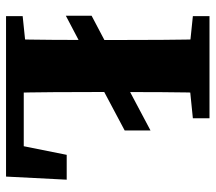

<svg xmlns="http://www.w3.org/2000/svg" viewBox="-58 -638 697 620"><g transform="rotate(90 290.0 -328.5)"><path d="M401.8 -466.5V-383.1L216 -284.4V-367.9ZM187.2 -358.4V-275L31.3 -193.1V-276.3ZM177.9 -68.7H193.7V0H32.7V-53.7ZM177.9 -588.3 32.7 -603.3V-657H362.5V-603.3L214.5 -588.3ZM109.7 -347Q109.7 -424.6 109.2 -502.4Q108.7 -580.3 106.7 -657H280.6Q278.6 -580.7 278.1 -503.1Q277.6 -425.5 277.6 -347V-305.2Q277.6 -231.1 278.1 -153.9Q278.6 -76.7 280.6 0H106.7Q108.7 -76.3 109.2 -153.9Q109.7 -231.6 109.7 -310ZM480.5 -195.9H560.7L550.7 0H193.7V-57.2H517.1L441.2 0Z"/></g></svg>

Font: Adobe Variable Font Prototype
Style: Regular
Weight: 389
Designer: Frank Grießhammer
Foundry: Adobe
Version: Version 1.004;hotconv 1.0.113;makeotfexe 2.5.65598